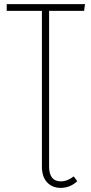

<svg xmlns="http://www.w3.org/2000/svg" viewBox="-20 -702 436 922"><path d="M215.8 97.2Q215.8 168.9 272 168.9Q303.7 168.9 334 145L351.1 168Q316.9 200.2 271 200.2Q231 200.2 206.1 173.6Q181.2 147 181.2 97.2V-649.9H12.2V-682.1H388.2L383.8 -649.9H215.8Z"/></svg>

Font: Fira Sans Compressed UltraLight
Style: Regular
Weight: 200
Width: 1
Designer: Carrois Corporate & Edenspiekermann AG
Foundry: Carrois Corporate GbR & Edenspiekermann AG
Version: Version 4.203;PS 004.203;hotconv 1.0.88;makeotf.lib2.5.64775